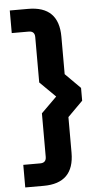

<svg xmlns="http://www.w3.org/2000/svg" viewBox="-62 -798 544 1016"><g transform="rotate(-5 210.0 -290.0)"><path d="M30 60H120Q152 60 152 28V-203L235 -285L152 -367V-608Q152 -640 120 -640H30V-760H128Q290 -760 290 -598V-399L370 -319V-251L290 -171V18Q290 180 128 180H30Z"/></g></svg>

Font: Oxanium ExtraLight
Style: Bold
Weight: 700
Version: Version 2.000